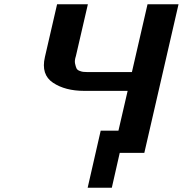

<svg xmlns="http://www.w3.org/2000/svg" viewBox="-20 -715 855 898"><path d="M190 -448 247 -695H391L335 -453Q328 -432 331 -418Q334 -404 337.5 -396Q341 -388 351 -384Q361 -380 368.5 -379Q376 -378 387 -378H597L670 -695H815L655 0H540L503 163H390L451 -104H534L577 -290H374Q285 -290 228 -328Q171 -366 190 -448Z"/></svg>

Font: Coval
Style: ExtraBold Italic
Weight: 800
Foundry: Context Ltd
Version: Version 001.000